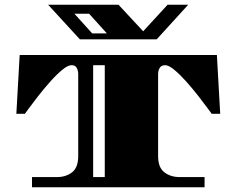

<svg xmlns="http://www.w3.org/2000/svg" viewBox="-20 -790 998 810"><path d="M115 0V-43H221Q258 -43 284 -63Q310 -83 310 -132V-476Q310 -493 303.5 -504Q297 -515 282 -515Q266 -515 241.5 -494.5Q217 -474 190 -443.5Q163 -413 139 -382Q115 -351 100 -330.5Q85 -310 85 -310H49L63 -558H895L909 -310H873Q873 -310 858 -330.5Q843 -351 819 -382Q795 -413 768 -443.5Q741 -474 716.5 -494.5Q692 -515 677 -515Q661 -515 654 -504Q647 -493 647 -476V-132Q647 -83 673.5 -63Q700 -43 737 -43H843V0ZM373 -43H422V-515H373ZM317 -624 183 -770H480L584 -658L687 -770H774L641 -624ZM369 -649H431L356 -732H294Z"/></svg>

Font: Diplomata SC
Style: Regular
Weight: 400
Designer: Eduardo Rodriguez Tunni
Foundry: Eduardo Rodriguez Tunni
Version: Version 1.002; ttfautohint (v1.8.4.7-5d5b);gftools[0.9.23]